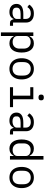

<svg xmlns="http://www.w3.org/2000/svg" viewBox="1606 -2394 988 4240"><g transform="rotate(90 2100.0 -274.0)"><path d="M495 0Q450 0 433 -20.5Q416 -41 405 -76L403 -82H398Q382 -39 344 -13.5Q306 12 243 12Q162 12 114 -30.5Q66 -73 66 -145Q66 -216 119 -255.5Q172 -295 288 -295H398V-346Q398 -402 366 -431Q334 -460 275 -460Q223 -460 190 -439.5Q157 -419 137 -384L83 -424Q103 -465 152 -496.5Q201 -528 280 -528Q371 -528 424.5 -482Q478 -436 478 -354V-68H550V0ZM257 -56Q319 -56 358.5 -82.5Q398 -109 398 -149V-235H288Q217 -235 183.5 -214.5Q150 -194 150 -156V-135Q150 -95 179 -75.5Q208 -56 257 -56Z M695 -516H775V-432H779Q829 -528 938 -528Q1033 -528 1086.5 -456.5Q1140 -385 1140 -258Q1140 -131 1086.5 -59.5Q1033 12 938 12Q829 12 779 -84H775V200H695ZM907 -59Q977 -59 1015.5 -101.5Q1054 -144 1054 -214V-302Q1054 -372 1015.5 -414.5Q977 -457 907 -457Q854 -457 814.5 -430Q775 -403 775 -351V-165Q775 -113 814.5 -86Q854 -59 907 -59Z M1500 12Q1428 12 1375.5 -21.5Q1323 -55 1294.5 -115.5Q1266 -176 1266 -258Q1266 -340 1294.5 -400.5Q1323 -461 1375.5 -494.5Q1428 -528 1500 -528Q1573 -528 1625 -494.5Q1677 -461 1705.5 -400.5Q1734 -340 1734 -258Q1734 -176 1705.5 -115.5Q1677 -55 1625 -21.5Q1573 12 1500 12ZM1500 -57Q1567 -57 1608 -97.5Q1649 -138 1649 -221V-295Q1649 -378 1608 -418.5Q1567 -459 1500 -459Q1433 -459 1392 -418.5Q1351 -378 1351 -295V-221Q1351 -138 1392 -97.5Q1433 -57 1500 -57Z M2132 -630Q2098 -630 2083.5 -644.5Q2069 -659 2069 -681V-697Q2069 -719 2083.5 -733.5Q2098 -748 2132 -748Q2167 -748 2181 -733.5Q2195 -719 2195 -697V-681Q2195 -659 2181 -644.5Q2167 -630 2132 -630ZM1906 -68H2092V-448H1906V-516H2172V-68H2346V0H1906Z M2895 0Q2850 0 2833 -20.5Q2816 -41 2805 -76L2803 -82H2798Q2782 -39 2744 -13.5Q2706 12 2643 12Q2562 12 2514 -30.5Q2466 -73 2466 -145Q2466 -216 2519 -255.5Q2572 -295 2688 -295H2798V-346Q2798 -402 2766 -431Q2734 -460 2675 -460Q2623 -460 2590 -439.5Q2557 -419 2537 -384L2483 -424Q2503 -465 2552 -496.5Q2601 -528 2680 -528Q2771 -528 2824.5 -482Q2878 -436 2878 -354V-68H2950V0ZM2657 -56Q2719 -56 2758.5 -82.5Q2798 -109 2798 -149V-235H2688Q2617 -235 2583.5 -214.5Q2550 -194 2550 -156V-135Q2550 -95 2579 -75.5Q2608 -56 2657 -56Z M3425 -84H3421Q3371 12 3262 12Q3168 12 3114 -59.5Q3060 -131 3060 -258Q3060 -385 3114 -456.5Q3168 -528 3262 -528Q3371 -528 3421 -432H3425V-740H3505V0H3425ZM3293 -59Q3346 -59 3385.5 -86Q3425 -113 3425 -165V-351Q3425 -403 3385.5 -430Q3346 -457 3293 -457Q3223 -457 3184.5 -414.5Q3146 -372 3146 -302V-214Q3146 -144 3184.5 -101.5Q3223 -59 3293 -59Z M3900 12Q3828 12 3775.5 -21.5Q3723 -55 3694.5 -115.5Q3666 -176 3666 -258Q3666 -340 3694.5 -400.5Q3723 -461 3775.5 -494.5Q3828 -528 3900 -528Q3973 -528 4025 -494.5Q4077 -461 4105.5 -400.5Q4134 -340 4134 -258Q4134 -176 4105.5 -115.5Q4077 -55 4025 -21.5Q3973 12 3900 12ZM3900 -57Q3967 -57 4008 -97.5Q4049 -138 4049 -221V-295Q4049 -378 4008 -418.5Q3967 -459 3900 -459Q3833 -459 3792 -418.5Q3751 -378 3751 -295V-221Q3751 -138 3792 -97.5Q3833 -57 3900 -57Z"/></g></svg>

Font: Lilex Nerd Font
Style: Regular
Weight: 400
Designer: Mike Abbink, Paul van der Laan, Pieter van Rosmalen, Mikhael Khrustik
Foundry: Mikhael Khrustik
Version: Version 2.400; ttfautohint (v1.8.4.7-5d5b);Nerd Fonts 3.3.0